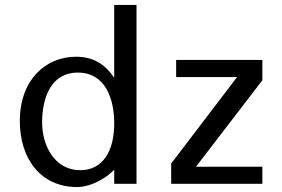

<svg xmlns="http://www.w3.org/2000/svg" viewBox="-20 -742 1139 775"><path d="M150 -248C150 -346 185 -449 294 -449C405 -449 441 -344 441 -244C441 -129 393 -55 304 -55C202 -55 150 -152 150 -248ZM531 -722H441V-428C409 -475 365 -513 287 -513C165 -513 60 -421 60 -253C60 -103 143 13 291 13C351 13 415 -28 441 -57V0H531ZM1039 -69H771L1039 -418V-500H691V-431H937L671 -82V0H1039Z"/></svg>

Font: Perun
Style: Regular
Weight: 400
Foundry: Copyright (c) Stefan Peev, Context Ltd, 2016
Version: Version 1.089